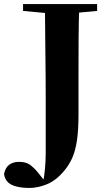

<svg xmlns="http://www.w3.org/2000/svg" viewBox="-71 -767 533 949"><path d="M74 162Q18 162 -14 146Q-46 130 -51 93Q-44 60 -24.5 46.5Q-5 33 23 33Q49 33 67 41.5Q85 50 111 79L157 136V142H142V134Q155 66 155 -15.5Q155 -97 155 -208Q155 -242 155 -285Q155 -328 154.5 -389.5Q154 -451 153 -538.5Q152 -626 151 -747H321Q318 -664 317.5 -577.5Q317 -491 317 -404V-201Q317 -125 309.5 -74Q302 -23 287 11.5Q272 46 248 75Q208 124 162.5 143Q117 162 74 162ZM43 -713V-747H409V-713L246 -698H204Z"/></svg>

Font: Noto Serif TC ExtraLight Black
Style: Regular
Weight: 900
Version: Version 2.003-H1;hotconv 1.1.1;makeotfexe 2.6.0